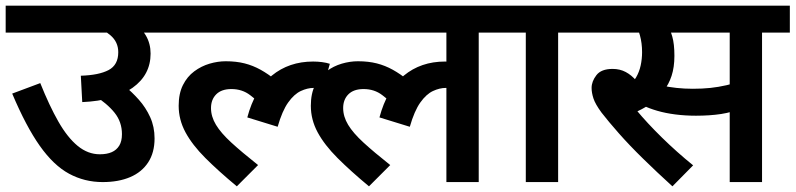

<svg xmlns="http://www.w3.org/2000/svg" viewBox="-20 -642 2805 677"><path d="M0 -622H585V-527H0ZM317 -617Q353 -614 388 -601.5Q423 -589 450.5 -567Q478 -545 494.5 -516.5Q511 -488 511 -453Q511 -378 447.5 -332.5Q384 -287 270 -282L265 -375Q329 -377 363 -395Q397 -413 397 -458Q397 -494 369.5 -517.5Q342 -541 309 -551ZM419 -339Q445 -318 469.5 -290.5Q494 -263 509.5 -229Q525 -195 525 -154Q525 -104 502.5 -69.5Q480 -35 439 -17.5Q398 0 342 0Q278 0 223.5 -29.5Q169 -59 120.5 -127.5Q72 -196 23 -312L122 -349Q154 -269 186 -213Q218 -157 254 -127.5Q290 -98 332 -98Q357 -98 374 -105.5Q391 -113 400.5 -128.5Q410 -144 410 -169Q410 -212 384 -244.5Q358 -277 309 -308Z M570 -622H1112V-527H570ZM919 -257Q890 -285 862 -306.5Q834 -328 796 -328Q761 -328 742.5 -309.5Q724 -291 724 -261Q724 -231 741.5 -202Q759 -173 795.5 -139.5Q832 -106 890 -60L815 15Q750 -39 704 -85Q658 -131 634 -175.5Q610 -220 610 -269Q610 -312 625 -342Q640 -372 665 -390.5Q690 -409 719 -417.5Q748 -426 776 -426Q813 -426 842.5 -418.5Q872 -411 899 -396Q926 -381 953 -359ZM1118 -327Q1111 -329 1102.5 -330.5Q1094 -332 1086 -332Q1064 -332 1040.5 -321Q1017 -310 996 -280.5Q975 -251 959 -195L852 -228Q878 -326 938.5 -375.5Q999 -425 1084 -425Q1100 -425 1115.5 -423Q1131 -421 1143 -417Z M1036 -527V-622H1766V-527H1668V0H1554V-353L1605 -318Q1590 -327 1576.5 -329.5Q1563 -332 1552 -332Q1530 -332 1506.5 -321Q1483 -310 1462 -280.5Q1441 -251 1425 -195L1318 -228Q1344 -326 1404 -375.5Q1464 -425 1549 -425Q1568 -425 1585.5 -422Q1603 -419 1615 -415L1618 -393L1554 -412V-527ZM1385 -257Q1356 -285 1328 -306.5Q1300 -328 1262 -328Q1227 -328 1208.5 -309.5Q1190 -291 1190 -261Q1190 -231 1207.5 -202Q1225 -173 1261.5 -139.5Q1298 -106 1356 -60L1281 15Q1216 -39 1170 -85Q1124 -131 1100 -175.5Q1076 -220 1076 -269Q1076 -312 1091 -342Q1106 -372 1131 -390.5Q1156 -409 1185 -417.5Q1214 -426 1242 -426Q1279 -426 1308.5 -418.5Q1338 -411 1365 -396Q1392 -381 1419 -359Z M1948 -527V0H1834V-527H1751V-622H2046V-527Z M2314 -527 2332 -557Q2343 -539 2350.5 -513Q2358 -487 2358 -445Q2358 -405 2348 -374.5Q2338 -344 2320 -322L2311 -308Q2292 -288 2268 -272Q2244 -256 2217 -245L2223 -255Q2262 -208 2314 -157Q2366 -106 2424 -59L2351 15Q2296 -35 2247.5 -82.5Q2199 -130 2162 -172Q2125 -214 2101 -245Q2079 -275 2072.5 -295Q2066 -315 2066 -332Q2066 -355 2083 -377Q2100 -399 2140 -399Q2166 -399 2186.5 -388Q2207 -377 2224 -357Q2241 -337 2257 -307L2190 -335Q2211 -349 2222.5 -368.5Q2234 -388 2239 -411Q2244 -434 2244 -458Q2244 -490 2236.5 -517Q2229 -544 2220 -557L2282 -527H2032V-622H2481V-527ZM2667 -527V0H2553V-527H2454V-622H2765V-527ZM2423 -329Q2457 -329 2485 -332Q2513 -335 2541.5 -341.5Q2570 -348 2603 -361V-263Q2562 -246 2522.5 -240Q2483 -234 2434 -234Q2396 -234 2361 -238.5Q2326 -243 2297 -251.5Q2268 -260 2248 -270L2264 -353Q2288 -346 2313 -340.5Q2338 -335 2365.5 -332Q2393 -329 2423 -329Z"/></svg>

Font: Noto Sans Devanagari SemiBold
Style: Regular
Weight: 600
Version: Version 2.003